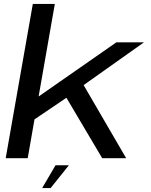

<svg xmlns="http://www.w3.org/2000/svg" viewBox="-20 -805 770 977"><path d="M9 0H121L155.5 -197.5L318 -307.5L500 0H622L405.5 -372L712.5 -589.5H572L176.5 -314L259 -785H147ZM194.5 152H237.5L330.5 36H262.5Z"/></svg>

Font: Anybody Expanded
Style: Italic
Weight: 400
Width: 7
Italic angle: -10°
Version: Version 1.113;gftools[0.9.25]